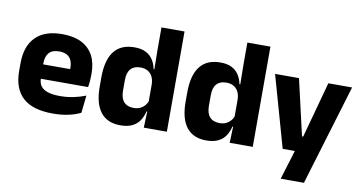

<svg xmlns="http://www.w3.org/2000/svg" viewBox="-79 -867 2347 1246"><g transform="rotate(10 1094.5 -244.0)"><path d="M295 12.5Q161 12.5 97 -47.2Q33 -107 33 -221.5V-272.5Q33 -385.5 93 -445.8Q153 -506 267.5 -506Q344.5 -506 395.8 -479.8Q447 -453.5 472.8 -405Q498.5 -356.5 498.5 -288.5V-272Q498.5 -253 496.8 -233.2Q495 -213.5 492 -196.5H354Q356 -225.5 356.5 -251.2Q357 -277 357 -298Q357 -328.5 347.5 -349.2Q338 -370 318.2 -381Q298.5 -392 267.5 -392Q221.5 -392 200.2 -367.2Q179 -342.5 179 -297V-252L180 -235.5V-200.5Q180 -181.5 186.2 -164.5Q192.5 -147.5 208.2 -134.8Q224 -122 251.8 -114.8Q279.5 -107.5 322.5 -107.5Q368 -107.5 410 -116.2Q452 -125 490.5 -140L478 -25Q444 -7.5 397.5 2.5Q351 12.5 295 12.5ZM461 -196.5H114V-291H461Z M740 11.5Q654 11.5 609.8 -45Q565.5 -101.5 565.5 -213V-273.5Q565.5 -387 610 -445Q654.5 -503 744.5 -503Q788.5 -503 818 -488.5Q847.5 -474 865.2 -447.5Q883 -421 890 -385H931.5L895.5 -286Q894.5 -316.5 883.5 -337.5Q872.5 -358.5 852.8 -369.8Q833 -381 805 -381Q763 -381 741 -356.5Q719 -332 719 -283V-212.5Q719 -164 741.2 -139.2Q763.5 -114.5 807 -114.5Q830 -114.5 848.2 -123Q866.5 -131.5 879.2 -146.5Q892 -161.5 898 -180.5L935.5 -106.5H892.5Q885 -73.5 867.5 -46.5Q850 -19.5 819 -4Q788 11.5 740 11.5ZM1045.5 0H893.5L898 -124.5L895.5 -150.5V-349.5V-371L893.5 -513.5V-660.5H1045.5Z M1306 11.5Q1220 11.5 1175.8 -45Q1131.5 -101.5 1131.5 -213V-273.5Q1131.5 -387 1176 -445Q1220.5 -503 1310.5 -503Q1354.5 -503 1384 -488.5Q1413.5 -474 1431.2 -447.5Q1449 -421 1456 -385H1497.5L1461.5 -286Q1460.5 -316.5 1449.5 -337.5Q1438.5 -358.5 1418.8 -369.8Q1399 -381 1371 -381Q1329 -381 1307 -356.5Q1285 -332 1285 -283V-212.5Q1285 -164 1307.2 -139.2Q1329.5 -114.5 1373 -114.5Q1396 -114.5 1414.2 -123Q1432.5 -131.5 1445.2 -146.5Q1458 -161.5 1464 -180.5L1501.5 -106.5H1458.5Q1451 -73.5 1433.5 -46.5Q1416 -19.5 1385 -4Q1354 11.5 1306 11.5ZM1611.5 0H1459.5L1464 -124.5L1461.5 -150.5V-349.5V-371L1459.5 -513.5V-660.5H1611.5Z M1914.5 -122.5H1994.5L1912.5 -87L2023 -491.5H2179.5L1979 172H1826L1902.5 -78L1974.5 -21H1805L1672 -491.5H1829.5Z"/></g></svg>

Font: Anek Devanagari Medium
Style: Bold
Weight: 700
Version: Version 1.003